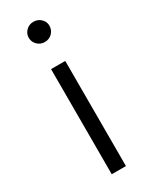

<svg xmlns="http://www.w3.org/2000/svg" viewBox="-195 -787 659 832"><g transform="rotate(-30 134.5 -371.0)"><path d="M99 -526H170V0H99ZM83 -692Q83 -712 98 -727Q113 -742 135 -742Q157 -742 172 -727.5Q187 -713 187 -693Q187 -671 172 -656Q157 -641 135 -641Q113 -641 98 -656Q83 -671 83 -692Z"/></g></svg>

Font: Montserrat-Regular
Style: Regular
Weight: 400
Version: Version 7.200